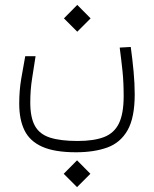

<svg xmlns="http://www.w3.org/2000/svg" viewBox="-20 -455 626 780"><path d="M288.6 163.6Q202.1 163.6 151.6 141.1Q101.1 118.7 79.6 74.7Q58.1 30.8 58.1 -33.7Q58.1 -87.4 66.2 -134.8Q74.2 -182.1 82.5 -226.6H124.5Q118.2 -184.1 110.6 -137.5Q103 -90.8 103 -38.6Q103 22 121.8 56.2Q140.6 90.3 183.1 104Q225.6 117.7 295.4 117.7Q361.3 117.7 402.6 101.8Q443.8 85.9 463.1 46.4Q482.4 6.8 482.4 -64.9Q482.4 -120.1 477.8 -165Q473.1 -210 466.3 -261.7L511.2 -264.2Q518.1 -214.4 522.7 -164.8Q527.3 -115.2 527.3 -71.8Q527.3 22.9 498.3 74Q469.2 125 415.8 144.3Q362.3 163.6 288.6 163.6ZM293.9 -326.2 239.7 -380.4 293.9 -435.1 348.1 -380.4ZM293 305.2 238.8 251 293 196.3 347.2 251Z"/></svg>

Font: Cascadia Mono ExtraLight
Style: Regular
Weight: 200
Monospace: yes
Designer: Aaron Bell
Foundry: Saja Typeworks
Version: Version 2404.023; ttfautohint (v1.8.4)